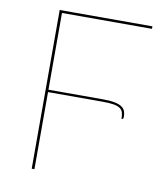

<svg xmlns="http://www.w3.org/2000/svg" viewBox="-80 -767 724 834"><g transform="rotate(10 282.5 -350.0)"><path d="M128 -689V-350.5H368.5Q400 -350.5 420 -346.5Q440 -342.5 451.2 -335Q462.5 -327.5 466.8 -316.8Q471 -306 471 -293Q471 -285 469.2 -283Q467.5 -281 465 -281H462.5Q462.5 -297.5 459 -309Q455.5 -320.5 445.2 -327.2Q435 -334 416.8 -337Q398.5 -340 368.5 -340H128V0H116V-700H525V-689Z"/></g></svg>

Font: Lato 2
Style: Regular
Weight: 100
Designer: Lukasz Dziedzic with Adam Twardoch and Botio Nikoltchev
Foundry: tyPoland Lukasz Dziedzic
Version: Version 2.015; 2015-08-06; http://www.latofonts.com/